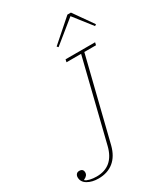

<svg xmlns="http://www.w3.org/2000/svg" viewBox="-237 -1024 996 1138"><g transform="rotate(-30 261.0 -455.0)"><path d="M92 12Q48 12 17.5 -6Q-13 -24 -13 -56Q-13 -68 -6 -76.5Q1 -85 14 -85Q41 -85 41 -59Q41 -37 13 -25V-22Q22 -14 42.5 -9Q63 -4 88 -4Q203 -4 234 -128L371 -680H271L275 -698H477L473 -680H393L254 -121Q237 -55 195.5 -21.5Q154 12 92 12ZM267 -790 417 -922H441L535 -788L525 -781L428 -905L275 -781Z"/></g></svg>

Font: IBM Plex Serif Thin
Style: Italic
Weight: 100
Italic angle: -14°
Designer: Mike Abbink, Paul van der Laan, Pieter van Rosmalen
Foundry: Bold Monday
Version: Version 3.001